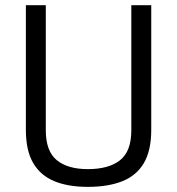

<svg xmlns="http://www.w3.org/2000/svg" viewBox="-20 -712 684 742"><path d="M319.2 10.2Q243.2 10.2 189.9 -11.8Q136.6 -33.8 108.3 -81.9Q80 -130 80 -209.7V-692H157V-208.5Q157 -127.7 199.5 -93Q242.1 -58.4 319.2 -58.4Q400.6 -58.4 444 -92.9Q487.5 -127.5 487.5 -208.5V-692H564.5V-209.7Q564.5 -130.6 536.2 -82.2Q507.9 -33.8 453.1 -11.8Q398.2 10.2 319.2 10.2Z"/></svg>

Font: Titillium Web
Style: Bold
Weight: 700
Designer: Mohamed Gaber, Accademia di Belle Arti di Urbino
Foundry: Kief Type Foundry, Accademia di Belle Arti di Urbino
Version: Version 3.000